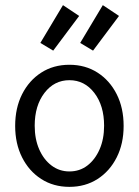

<svg xmlns="http://www.w3.org/2000/svg" viewBox="-20 -719 540 747"><path d="M250 8Q188 8 140.5 -22.5Q93 -53 66 -106.5Q39 -160 39 -229Q39 -299 66 -352.5Q93 -406 140.5 -436.5Q188 -467 250 -467Q312 -467 359.5 -436.5Q407 -406 434 -352.5Q461 -299 461 -229Q461 -160 434 -106.5Q407 -53 359.5 -22.5Q312 8 250 8ZM250 -52Q290 -52 320 -75Q350 -98 367.5 -138Q385 -178 385 -230Q385 -308 347 -357.5Q309 -407 250 -407Q191 -407 153 -357.5Q115 -308 115 -230Q115 -178 132.5 -138Q150 -98 180.5 -75Q211 -52 250 -52ZM342 -522 292 -552 380 -699 443 -657ZM187 -522 137 -552 225 -699 288 -657Z"/></svg>

Font: Ligconsolata
Style: Regular
Weight: 400
Monospace: yes
Designer: Raph Levien, Cyreal, Brenton Simpson
Foundry: Raph Levien, Cyreal, Google
Version: Version 3.001; ttfautohint (v1.8.2.53-6de2)